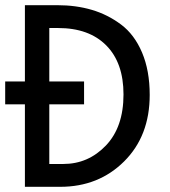

<svg xmlns="http://www.w3.org/2000/svg" viewBox="-26 -720 657 740"><path d="M-6 -318V-406H70V-700H195Q267 -700 328 -682Q389 -664 440.5 -625.5Q492 -587 521.5 -517.5Q551 -448 551 -354Q551 -196 452.5 -98Q354 0 206 0H70V-318ZM198 -612H164V-406H298V-318H164V-88H218Q314 -88 382 -159Q450 -230 450 -356Q450 -478 383.5 -545Q317 -612 198 -612Z"/></svg>

Font: Baumans
Style: Regular
Weight: 400
Designer: Henadij Zarechnjuk
Foundry: Cyreal (www.cyreal.org)
Version: Version 001.002